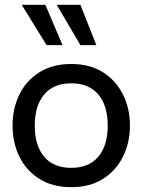

<svg xmlns="http://www.w3.org/2000/svg" viewBox="-20 -765 590 795"><path d="M275 10Q198 10 143.5 -24Q89 -58 60.5 -116Q32 -174 32 -245Q32 -316 60.5 -374Q89 -432 143.5 -466Q198 -500 275 -500Q352 -500 406 -466Q460 -432 489 -374Q518 -316 518 -245Q518 -174 489 -116Q460 -58 406 -24Q352 10 275 10ZM275 -70Q348 -70 387 -116Q426 -162 426 -245Q426 -328 387 -374Q348 -420 275 -420Q202 -420 163 -374Q124 -328 124 -245Q124 -162 163 -116Q202 -70 275 -70ZM379 -578H313L215 -745H313ZM239 -578H173L70 -745H168Z"/></svg>

Font: Cabin VF Beta
Style: Regular
Weight: 400
Designer: Pablo Impallari
Foundry: Pablo Impallari. http://www.impallari.com Igino Marini. http://www.ikern.com
Version: Version 2.200